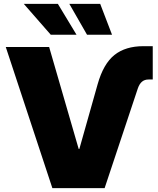

<svg xmlns="http://www.w3.org/2000/svg" viewBox="-20 -970 817 990"><path d="M483.4 -535.6Q513.2 -641.1 570.1 -686.5Q627 -731.9 719.7 -731.9H767.6V-560.1H746.1Q725.6 -560.1 712.2 -548.8Q698.7 -537.6 690.4 -513.2L519.5 0H250L9.8 -727.5H233.4L385.7 -202.1H389.2ZM428.7 -791 337.4 -950.2H496.6L557.6 -791ZM241.7 -791 102.5 -950.2H278.3L374.5 -791Z"/></svg>

Font: Inter 24pt Black
Style: Regular
Weight: 900
Designer: Rasmus Andersson
Foundry: rsms
Version: Version 4.001;git-66647c0bb